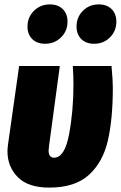

<svg xmlns="http://www.w3.org/2000/svg" viewBox="-20 -834 549 873"><path d="M493 -436Q493 -293 470.5 -195Q448 -97 384.5 -39Q321 19 204 19Q108 19 61 -28.5Q14 -76 14 -146Q14 -156 16 -174L67 -534H252L203 -171Q201 -157 201 -150Q201 -117 226 -117Q274 -117 294 -223Q314 -329 314 -450Q314 -492 311 -534H487Q493 -470 493 -436ZM105 -713Q105 -756 134.5 -785Q164 -814 206 -814Q244 -814 265.5 -792.5Q287 -771 287 -736Q287 -693 257.5 -664Q228 -635 185 -635Q148 -635 126.5 -656.5Q105 -678 105 -713ZM328 -713Q328 -756 357 -785Q386 -814 429 -814Q466 -814 487.5 -792.5Q509 -771 509 -736Q509 -693 480 -664Q451 -635 408 -635Q371 -635 349.5 -656.5Q328 -678 328 -713Z"/></svg>

Font: Fira Sans Condensed Black
Style: Italic
Weight: 900
Width: 3
Italic angle: -8°
Designer: Carrois Corporate & Edenspiekermann AG
Foundry: Carrois Corporate GbR & Edenspiekermann AG
Version: Version 4.203